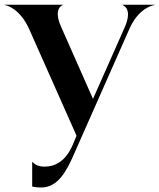

<svg xmlns="http://www.w3.org/2000/svg" viewBox="-77 -602 688 829"><path d="M461 -483 324.5 -175 186.5 -487C151.5 -566 192.5 -580 194 -580V-581.5H-57V-580C-48 -580 10.5 -564 50 -474L253.5 -16L238 21C205.5 98.5 157 117.5 114.5 117.5C93 117.5 74.5 110.5 64.5 98H62V203.5C68.5 205 80 207.5 101.5 207.5C171 207.5 209 140.5 242 64.5L482.5 -479C520.5 -565 581.5 -580 590.5 -580V-581.5H452V-580C453.5 -580 498 -565.5 461 -483Z"/></svg>

Font: Beautique Display
Style: Bold
Weight: 700
Designer: Nhat-Quang Ngo
Version: Version 1.100;Glyphs 3.2.3 (3260)